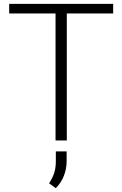

<svg xmlns="http://www.w3.org/2000/svg" viewBox="-20 -731 637 999"><path d="M568.8 -661.1H327.6V0H269V-661.1H27.8V-710.9H568.8ZM326.7 106.9Q326.7 147.9 312 184.8Q297.4 221.7 270 248L235.4 222.7Q253.9 194.3 262.2 168.2Q270.5 142.1 270.5 107.9V56.6H326.7Z"/></svg>

Font: Franko
Style: Light
Weight: 300
Designer: Google
Version: Version 1.200310; 2013